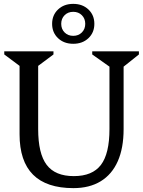

<svg xmlns="http://www.w3.org/2000/svg" viewBox="-20 -955 739 991"><path d="M545 -611 456 -674V-690H697V-674L618 -611V-289Q618 -191 588 -123Q558 -55 500 -19.5Q442 16 359 16Q220 16 150.5 -53.5Q81 -123 81 -262V-615L2 -674V-690H256V-674L177 -615V-289Q177 -162 221 -104Q265 -46 361 -46Q457 -46 501 -104Q545 -162 545 -289ZM358 -729Q310 -729 279.5 -758Q249 -787 249 -832Q249 -877 279.5 -906Q310 -935 358 -935Q406 -935 436.5 -906Q467 -877 467 -832Q467 -787 436.5 -758Q406 -729 358 -729ZM358 -770Q385 -770 402.5 -787.5Q420 -805 420 -832Q420 -859 402.5 -876.5Q385 -894 358 -894Q331 -894 313.5 -876.5Q296 -859 296 -832Q296 -805 313.5 -787.5Q331 -770 358 -770Z"/></svg>

Font: Platypi Light
Style: Regular
Weight: 300
Designer: David Sargent
Foundry: Bolt Cutter Type
Version: Version 1.200